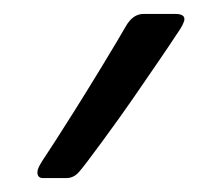

<svg xmlns="http://www.w3.org/2000/svg" viewBox="-20 -573 282 273"><path d="M229 -553.2Q242.2 -553.2 242.2 -545.9Q242.2 -539.6 231 -523.9Q223.1 -511.7 205.6 -486.1Q188 -460.4 169.7 -433.8Q151.4 -407.2 125.2 -371.6Q99.1 -335.9 91.8 -327.9Q84.5 -319.8 74.2 -319.8H41Q33.2 -319.8 33.2 -328.1Q33.2 -332 36.4 -337.9Q39.6 -343.8 43.5 -349.4Q47.4 -355 58.8 -372.8Q70.3 -390.6 86.9 -417Q103.5 -443.4 126.2 -480.7Q148.9 -518.1 158.9 -535.6Q168.9 -553.2 184.1 -553.2Z"/></svg>

Font: Tinos
Style: Bold Italic
Weight: 700
Italic angle: -16.333°
Designer: Steve Matteson
Foundry: Monotype Imaging Inc.
Version: Version 1.23